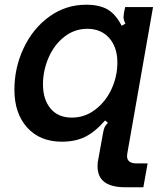

<svg xmlns="http://www.w3.org/2000/svg" viewBox="-20 -589 695 813"><path d="M512 204Q452 204 422.5 182Q393 160 393 114Q393 97 397 81L416 -24Q419 -42 423 -50.5Q427 -59 437 -69L425 -79Q382 -30 340.5 -9.5Q299 11 242 11Q149 11 95 -49Q41 -109 41 -209Q41 -302 80 -385Q119 -468 188.5 -518.5Q258 -569 345 -569Q401 -569 435.5 -549Q470 -529 495 -480L511 -489Q503 -505 503 -517Q503 -521 505 -535L510 -559H628L519 61Q518 66 518 72Q518 103 559 103H605L587 204ZM477 -324Q477 -389 442.5 -428Q408 -467 350 -467Q295 -467 252 -433Q209 -399 185.5 -344.5Q162 -290 162 -232Q162 -168 194 -129.5Q226 -91 284 -91Q339 -91 383.5 -125Q428 -159 452.5 -212.5Q477 -266 477 -324Z"/></svg>

Font: Open Sauce Sans SemiBold Italic
Style: Regular
Weight: 600
Italic angle: -10°
Designer: Alfredo Marco Pradil
Foundry: Creative Sauce Fz LLC
Version: Version 1.477